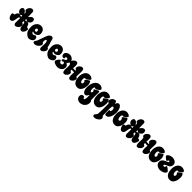

<svg xmlns="http://www.w3.org/2000/svg" viewBox="607 -2925 5453 5453"><g transform="rotate(45 3333.0 -198.5)"><path d="M249 -410ZM375 -229V-203Q375 -201 377 -196Q379 -191 381 -189Q387 -183 396 -180.5Q405 -178 413 -173Q421 -168 427 -156Q433 -144 433 -117Q433 -92 421 -68Q409 -44 389.5 -25Q370 -6 345.5 6Q321 18 296 18Q272 9 261 -3.5Q250 -16 246.5 -31.5Q243 -47 244 -65Q245 -83 245 -104L246 -227Q245 -228 244 -232Q243 -235 240 -239Q238 -240 235 -241Q232 -242 230 -242Q212 -242 203.5 -224.5Q195 -207 190.5 -180.5Q186 -154 181.5 -123Q177 -92 167 -65.5Q157 -39 139 -21.5Q121 -4 89 -4Q65 -4 46 -19.5Q27 -35 14 -57.5Q1 -80 -6 -105.5Q-13 -131 -13 -151Q-13 -175 -4.5 -183Q4 -191 15.5 -192.5Q27 -194 39 -194Q51 -194 58 -203Q64 -211 67 -220Q70 -229 73 -238.5Q76 -248 80.5 -258Q85 -268 91.5 -276Q98 -284 109.5 -293.5Q121 -303 147.5 -306.5Q174 -310 184.5 -302.5Q195 -295 207.5 -291Q220 -287 231 -287Q234 -287 236 -288Q238 -289 240 -290Q242 -294 243 -301Q241 -313 238 -324Q234 -335 228 -341Q220 -337 215.5 -331.5Q211 -326 205.5 -321Q200 -316 192 -312.5Q184 -309 169 -309Q151 -309 132.5 -319Q114 -329 99 -345Q84 -361 74.5 -380Q65 -399 65 -416Q65 -430 67.5 -446Q70 -462 76.5 -475.5Q83 -489 94.5 -497.5Q106 -506 125 -506Q158 -506 179 -491Q200 -476 214 -458Q228 -440 236 -425Q243 -412 249 -410Q249 -440 243 -467Q240 -473 231.5 -476.5Q223 -480 214.5 -485.5Q206 -491 199 -500.5Q192 -510 192 -527Q192 -552 201.5 -577Q211 -602 228 -622.5Q245 -643 268 -655.5Q291 -668 318 -668Q341 -668 358 -654.5Q375 -641 377 -617Q383 -518 382 -418Q388 -418 397 -432Q406 -446 421 -463.5Q436 -481 457.5 -495Q479 -509 512 -507Q531 -506 542 -497Q553 -488 559 -474Q565 -460 566.5 -444Q568 -428 567 -414Q566 -397 556 -378.5Q546 -360 530 -345Q514 -330 495 -321Q476 -312 458 -313Q443 -313 435 -317Q427 -321 422 -326.5Q417 -332 412.5 -337.5Q408 -343 401 -348Q394 -342 390 -331L384 -309Q384 -301 386 -297Q388 -296 390 -295Q392 -294 395 -294Q406 -293 418.5 -296.5Q431 -300 442 -307Q453 -314 479.5 -309Q506 -304 516.5 -294Q527 -284 533.5 -275.5Q540 -267 544 -257Q548 -247 550.5 -237Q553 -227 555.5 -218Q558 -209 563 -201Q570 -192 582 -191Q594 -190 605 -188Q616 -186 624.5 -177.5Q633 -169 631 -145Q630 -125 622 -100Q614 -75 599.5 -53Q585 -31 565.5 -17Q546 -3 522 -4Q490 -5 473 -23.5Q456 -42 447.5 -69Q439 -96 436 -127.5Q433 -159 430 -185.5Q427 -212 419 -230Q411 -248 393 -249Q391 -249 388 -248Q385 -247 383 -246Q380 -243 379 -240Q378 -236 375 -229Z M825 -507Q862 -507 889.5 -494Q917 -481 935.5 -459Q954 -437 964 -407Q974 -377 977 -344Q972 -330 972.5 -315Q973 -300 965 -286Q957 -272 943.5 -259.5Q930 -247 914 -236.5Q898 -226 881 -220Q864 -214 848 -214Q834 -214 818 -216Q802 -218 791 -226L773 -230V-226Q773 -203 792 -186Q811 -169 833 -169Q846 -169 855.5 -173.5Q865 -178 872.5 -184Q880 -190 887.5 -194.5Q895 -199 906 -199Q941 -199 957.5 -175Q974 -151 974 -119Q974 -92 960 -70Q946 -48 924 -32.5Q902 -17 876 -9Q850 -1 825 -1Q801 -1 782 -11Q736 -34 708 -62.5Q680 -91 664.5 -126.5Q649 -162 643.5 -203.5Q638 -245 638 -293Q638 -333 651 -371.5Q664 -410 688.5 -440Q713 -470 747.5 -488.5Q782 -507 825 -507ZM773 -324Q773 -304 785 -291.5Q797 -279 818 -279Q836 -279 845.5 -293Q855 -307 855 -324Q855 -343 842 -357.5Q829 -372 810 -372Q793 -372 783 -356Q773 -340 773 -324Z M1254 -508Q1281 -508 1294.5 -495.5Q1308 -483 1313.5 -464Q1319 -445 1324 -423Q1329 -401 1334 -384Q1346 -350 1361.5 -300.5Q1377 -251 1382 -209Q1385 -203 1393 -200Q1401 -197 1409.5 -190.5Q1418 -184 1424 -172Q1430 -160 1430 -137Q1430 -116 1419 -92.5Q1408 -69 1390.5 -49.5Q1373 -30 1351.5 -17Q1330 -4 1308 -4Q1278 -4 1266 -23Q1254 -42 1251.5 -68.5Q1249 -95 1252 -123.5Q1255 -152 1255 -172Q1255 -184 1256 -209.5Q1257 -235 1254.5 -261Q1252 -287 1244 -306.5Q1236 -326 1219 -326Q1205 -326 1197.5 -319Q1190 -312 1187 -302Q1184 -292 1184 -280Q1184 -268 1184 -258Q1184 -253 1183.5 -244.5Q1183 -236 1183.5 -227Q1184 -218 1186 -211Q1188 -204 1194 -203Q1209 -190 1217 -181Q1225 -172 1225 -151Q1225 -124 1208.5 -97.5Q1192 -71 1167.5 -50Q1143 -29 1113.5 -16.5Q1084 -4 1058 -4Q1032 -4 1012.5 -14Q993 -24 993 -56Q993 -65 1001 -77Q1009 -89 1019 -102.5Q1029 -116 1038 -131Q1047 -146 1049 -161Q1144 -437 1168.5 -462.5Q1193 -488 1211.5 -498Q1230 -508 1254 -508Z M1633 -507Q1670 -507 1697.5 -494Q1725 -481 1743.5 -459Q1762 -437 1772 -407Q1782 -377 1785 -344Q1780 -330 1780.5 -315Q1781 -300 1773 -286Q1765 -272 1751.5 -259.5Q1738 -247 1722 -236.5Q1706 -226 1689 -220Q1672 -214 1656 -214Q1642 -214 1626 -216Q1610 -218 1599 -226L1581 -230V-226Q1581 -203 1600 -186Q1619 -169 1641 -169Q1654 -169 1663.5 -173.5Q1673 -178 1680.5 -184Q1688 -190 1695.5 -194.5Q1703 -199 1714 -199Q1749 -199 1765.5 -175Q1782 -151 1782 -119Q1782 -92 1768 -70Q1754 -48 1732 -32.5Q1710 -17 1684 -9Q1658 -1 1633 -1Q1609 -1 1590 -11Q1544 -34 1516 -62.5Q1488 -91 1472.5 -126.5Q1457 -162 1451.5 -203.5Q1446 -245 1446 -293Q1446 -333 1459 -371.5Q1472 -410 1496.5 -440Q1521 -470 1555.5 -488.5Q1590 -507 1633 -507ZM1581 -324Q1581 -304 1593 -291.5Q1605 -279 1626 -279Q1644 -279 1653.5 -293Q1663 -307 1663 -324Q1663 -343 1650 -357.5Q1637 -372 1618 -372Q1601 -372 1591 -356Q1581 -340 1581 -324Z M1976 -507Q2005 -507 2033.5 -497.5Q2062 -488 2084.5 -471Q2107 -454 2121 -429Q2135 -404 2135 -371Q2135 -340 2119 -317Q2103 -294 2077 -279V-275Q2108 -253 2130.5 -228.5Q2153 -204 2153 -161Q2153 -124 2138 -94.5Q2123 -65 2098 -44.5Q2073 -24 2040.5 -12.5Q2008 -1 1973 -1Q1954 -1 1925.5 -6.5Q1897 -12 1869.5 -23Q1842 -34 1822.5 -51Q1803 -68 1803 -93Q1803 -102 1814 -121.5Q1825 -141 1840.5 -161.5Q1856 -182 1871 -197.5Q1886 -213 1895 -213Q1909 -213 1914.5 -201Q1920 -189 1926 -175.5Q1932 -162 1943 -150Q1954 -138 1980 -138Q2003 -138 2019 -151Q2035 -164 2035 -188Q2035 -204 2024 -219Q2013 -234 1994 -234Q1979 -234 1970 -225.5Q1961 -217 1946 -217Q1935 -217 1926.5 -228Q1918 -239 1918 -249Q1918 -269 1934 -278.5Q1950 -288 1969 -296Q1988 -304 2003.5 -315Q2019 -326 2019 -350Q2019 -365 2007.5 -374Q1996 -383 1981 -383Q1966 -383 1953 -376.5Q1940 -370 1940 -353Q1940 -346 1943 -340.5Q1946 -335 1946 -330Q1946 -318 1931.5 -312.5Q1917 -307 1909 -307Q1871 -307 1853 -332.5Q1835 -358 1835 -393Q1835 -418 1848.5 -438.5Q1862 -459 1883 -474.5Q1904 -490 1928.5 -498.5Q1953 -507 1976 -507Z M2415 -294Q2411 -310 2405 -318Q2399 -326 2392 -328.5Q2385 -331 2379 -334.5Q2373 -338 2369 -346.5Q2365 -355 2365 -375Q2365 -397 2376 -420Q2387 -443 2405 -461Q2423 -479 2445.5 -490.5Q2468 -502 2491 -502Q2525 -502 2538.5 -475Q2552 -448 2554 -411.5Q2556 -375 2552.5 -338Q2549 -301 2549 -282L2550 -202Q2550 -194 2558 -189.5Q2566 -185 2575.5 -179.5Q2585 -174 2593 -165.5Q2601 -157 2601 -142Q2601 -93 2577.5 -63.5Q2554 -34 2518 -7Q2498 0 2475 0Q2453 0 2440 -13.5Q2427 -27 2421 -49Q2415 -71 2414 -98Q2413 -125 2414 -152Q2415 -179 2417 -203Q2419 -222 2419 -235Q2400 -235 2352 -237Q2330 -238 2315 -239V-202Q2315 -194 2323 -189.5Q2331 -185 2340.5 -179.5Q2350 -174 2358 -165.5Q2366 -157 2366 -142Q2366 -93 2342.5 -63.5Q2319 -34 2283 -7Q2263 0 2240 0Q2218 0 2205 -13.5Q2192 -27 2186 -49Q2180 -71 2179 -98Q2178 -125 2179 -152Q2180 -179 2182 -203Q2184 -227 2184 -242Q2184 -275 2180 -292.5Q2176 -310 2170 -318Q2164 -326 2157 -328.5Q2150 -331 2144 -334.5Q2138 -338 2134 -346.5Q2130 -355 2130 -375Q2130 -397 2141 -420Q2152 -443 2170 -461Q2188 -479 2210.5 -490.5Q2233 -502 2256 -502Q2290 -502 2303.5 -475Q2317 -448 2319 -411.5Q2321 -375 2318 -338Q2315 -312 2314 -295H2359Q2394 -294 2415 -294Z M2781 -498Q2796 -498 2817.5 -494Q2839 -490 2858 -481.5Q2877 -473 2890.5 -459Q2904 -445 2904 -425Q2904 -419 2888.5 -403.5Q2873 -388 2852.5 -372Q2832 -356 2813.5 -344Q2795 -332 2789 -332Q2781 -332 2775 -336Q2769 -340 2761 -340Q2752 -340 2746 -333Q2740 -326 2736 -316Q2732 -306 2730.5 -295.5Q2729 -285 2729 -279Q2729 -265 2730.5 -246.5Q2732 -228 2737.5 -210.5Q2743 -193 2754 -181Q2765 -169 2784 -169Q2801 -169 2810.5 -185Q2820 -201 2820 -216Q2820 -236 2814 -247.5Q2808 -259 2801 -266Q2794 -273 2788 -278Q2782 -283 2782 -291Q2782 -297 2798 -312.5Q2814 -328 2834.5 -343.5Q2855 -359 2874.5 -371.5Q2894 -384 2901 -384Q2917 -384 2927.5 -368Q2938 -352 2945 -330.5Q2952 -309 2955 -287.5Q2958 -266 2958 -254Q2958 -215 2949.5 -169Q2941 -123 2921 -83.5Q2901 -44 2867.5 -18Q2834 8 2783 8Q2729 8 2693 -16Q2657 -40 2635.5 -77.5Q2614 -115 2605.5 -162Q2597 -209 2597 -254Q2597 -296 2607.5 -339.5Q2618 -383 2640.5 -418Q2663 -453 2697.5 -475.5Q2732 -498 2781 -498Z M3195 -507Q3210 -507 3230 -501.5Q3250 -496 3267 -485.5Q3284 -475 3296 -460.5Q3308 -446 3308 -428Q3308 -417 3292 -400Q3276 -383 3254.5 -367Q3233 -351 3211.5 -340Q3190 -329 3180 -329Q3171 -329 3165.5 -337.5Q3160 -346 3150 -346Q3138 -346 3131 -338.5Q3124 -331 3120 -319.5Q3116 -308 3115 -296Q3114 -284 3114 -275Q3114 -264 3114.5 -247.5Q3115 -231 3119 -215.5Q3123 -200 3132 -189Q3141 -178 3157 -178Q3175 -178 3180.5 -191Q3186 -204 3186 -218Q3186 -226 3185 -234.5Q3184 -243 3180 -251Q3180 -257 3176 -259.5Q3172 -262 3167.5 -264Q3163 -266 3159 -269.5Q3155 -273 3155 -281Q3155 -283 3156.5 -287Q3158 -291 3159 -293Q3162 -296 3182.5 -307.5Q3203 -319 3226 -331.5Q3249 -344 3269 -354Q3289 -364 3291 -364Q3304 -364 3310 -351Q3316 -338 3317 -321Q3318 -304 3317 -286.5Q3316 -269 3316 -260Q3316 -251 3316 -230.5Q3316 -210 3316 -184.5Q3316 -159 3316 -131Q3316 -103 3316 -78.5Q3316 -54 3317 -36.5Q3318 -19 3319 -14Q3321 -7 3326 -3Q3331 1 3336 7.5Q3341 14 3345 26Q3349 38 3349 60Q3349 104 3333 141.5Q3317 179 3288.5 206Q3260 233 3222 248.5Q3184 264 3141 264Q3114 264 3088 255Q3062 246 3042 229Q3022 212 3010 188.5Q2998 165 2998 135Q2998 100 3018.5 74Q3039 48 3077 48Q3101 48 3109 56.5Q3117 65 3120.5 75.5Q3124 86 3128 94.5Q3132 103 3148 103Q3166 103 3174 84Q3182 65 3185 39.5Q3188 14 3187 -11.5Q3186 -37 3186 -50Q3186 -60 3186 -70.5Q3186 -81 3184 -92Q3172 -80 3164 -65Q3156 -50 3146.5 -36Q3137 -22 3123 -12.5Q3109 -3 3087 -3Q3055 -3 3033 -23Q3011 -43 2997.5 -72Q2984 -101 2978.5 -133.5Q2973 -166 2973 -192Q2973 -244 2983.5 -300Q2994 -356 3019.5 -402Q3045 -448 3088 -477.5Q3131 -507 3195 -507Z M3523 -498Q3538 -498 3559.5 -494Q3581 -490 3600 -481.5Q3619 -473 3632.5 -459Q3646 -445 3646 -425Q3646 -419 3630.5 -403.5Q3615 -388 3594.5 -372Q3574 -356 3555.5 -344Q3537 -332 3531 -332Q3523 -332 3517 -336Q3511 -340 3503 -340Q3494 -340 3488 -333Q3482 -326 3478 -316Q3474 -306 3472.5 -295.5Q3471 -285 3471 -279Q3471 -265 3472.5 -246.5Q3474 -228 3479.5 -210.5Q3485 -193 3496 -181Q3507 -169 3526 -169Q3543 -169 3552.5 -185Q3562 -201 3562 -216Q3562 -236 3556 -247.5Q3550 -259 3543 -266Q3536 -273 3530 -278Q3524 -283 3524 -291Q3524 -297 3540 -312.5Q3556 -328 3576.5 -343.5Q3597 -359 3616.5 -371.5Q3636 -384 3643 -384Q3659 -384 3669.5 -368Q3680 -352 3687 -330.5Q3694 -309 3697 -287.5Q3700 -266 3700 -254Q3700 -215 3691.5 -169Q3683 -123 3663 -83.5Q3643 -44 3609.5 -18Q3576 8 3525 8Q3471 8 3435 -16Q3399 -40 3377.5 -77.5Q3356 -115 3347.5 -162Q3339 -209 3339 -254Q3339 -296 3349.5 -339.5Q3360 -383 3382.5 -418Q3405 -453 3439.5 -475.5Q3474 -498 3523 -498Z M3953 -506Q3988 -506 4012.5 -480.5Q4037 -455 4052 -419.5Q4067 -384 4074 -345.5Q4081 -307 4081 -280Q4081 -245 4074 -197.5Q4067 -150 4049.5 -106.5Q4032 -63 4001.5 -32.5Q3971 -2 3925 -2Q3902 -2 3891.5 -16Q3881 -30 3878 -50Q3875 -70 3876.5 -92Q3878 -114 3878 -131Q3878 -145 3878.5 -158.5Q3879 -172 3884 -185Q3892 -190 3901.5 -186Q3911 -182 3920 -182Q3927 -182 3932 -191Q3937 -200 3940 -212Q3943 -224 3944 -236Q3945 -248 3945 -253Q3945 -262 3942.5 -274.5Q3940 -287 3934.5 -299Q3929 -311 3920.5 -319Q3912 -327 3900 -327Q3890 -327 3880.5 -321.5Q3871 -316 3869 -305Q3863 -276 3861.5 -238.5Q3860 -201 3860.5 -162Q3861 -123 3862.5 -84.5Q3864 -46 3864 -16Q3864 -8 3863.5 5Q3863 18 3864 31.5Q3865 45 3867 56.5Q3869 68 3874 72Q3889 86 3898 97Q3907 108 3907 130Q3907 160 3888 186Q3869 212 3841 231Q3813 250 3781 260.5Q3749 271 3722 271Q3702 271 3684.5 258.5Q3667 246 3667 225Q3667 209 3676 196.5Q3685 184 3696.5 171Q3708 158 3718 141.5Q3728 125 3731 100Q3738 30 3738 -42Q3738 -114 3738 -185Q3738 -192 3738 -211.5Q3738 -231 3737.5 -252Q3737 -273 3735.5 -290.5Q3734 -308 3731 -311Q3719 -316 3709.5 -319.5Q3700 -323 3693.5 -328.5Q3687 -334 3683.5 -343.5Q3680 -353 3680 -370Q3680 -396 3691 -420.5Q3702 -445 3720.5 -463.5Q3739 -482 3763 -493Q3787 -504 3813 -504Q3831 -504 3840.5 -496Q3850 -488 3854.5 -475.5Q3859 -463 3860.5 -448.5Q3862 -434 3863 -422Q3870 -422 3876 -435Q3882 -448 3891 -464Q3900 -480 3914.5 -493Q3929 -506 3953 -506Z M4281 -498Q4296 -498 4317.5 -494Q4339 -490 4358 -481.5Q4377 -473 4390.5 -459Q4404 -445 4404 -425Q4404 -419 4388.5 -403.5Q4373 -388 4352.5 -372Q4332 -356 4313.5 -344Q4295 -332 4289 -332Q4281 -332 4275 -336Q4269 -340 4261 -340Q4252 -340 4246 -333Q4240 -326 4236 -316Q4232 -306 4230.5 -295.5Q4229 -285 4229 -279Q4229 -265 4230.5 -246.5Q4232 -228 4237.5 -210.5Q4243 -193 4254 -181Q4265 -169 4284 -169Q4301 -169 4310.5 -185Q4320 -201 4320 -216Q4320 -236 4314 -247.5Q4308 -259 4301 -266Q4294 -273 4288 -278Q4282 -283 4282 -291Q4282 -297 4298 -312.5Q4314 -328 4334.5 -343.5Q4355 -359 4374.5 -371.5Q4394 -384 4401 -384Q4417 -384 4427.5 -368Q4438 -352 4445 -330.5Q4452 -309 4455 -287.5Q4458 -266 4458 -254Q4458 -215 4449.5 -169Q4441 -123 4421 -83.5Q4401 -44 4367.5 -18Q4334 8 4283 8Q4229 8 4193 -16Q4157 -40 4135.5 -77.5Q4114 -115 4105.5 -162Q4097 -209 4097 -254Q4097 -296 4107.5 -339.5Q4118 -383 4140.5 -418Q4163 -453 4197.5 -475.5Q4232 -498 4281 -498Z M4714 -410ZM4840 -229V-203Q4840 -201 4842 -196Q4844 -191 4846 -189Q4852 -183 4861 -180.5Q4870 -178 4878 -173Q4886 -168 4892 -156Q4898 -144 4898 -117Q4898 -92 4886 -68Q4874 -44 4854.5 -25Q4835 -6 4810.5 6Q4786 18 4761 18Q4737 9 4726 -3.5Q4715 -16 4711.5 -31.5Q4708 -47 4709 -65Q4710 -83 4710 -104L4711 -227Q4710 -228 4709 -232Q4708 -235 4705 -239Q4703 -240 4700 -241Q4697 -242 4695 -242Q4677 -242 4668.5 -224.5Q4660 -207 4655.5 -180.5Q4651 -154 4646.5 -123Q4642 -92 4632 -65.5Q4622 -39 4604 -21.5Q4586 -4 4554 -4Q4530 -4 4511 -19.5Q4492 -35 4479 -57.5Q4466 -80 4459 -105.5Q4452 -131 4452 -151Q4452 -175 4460.5 -183Q4469 -191 4480.5 -192.5Q4492 -194 4504 -194Q4516 -194 4523 -203Q4529 -211 4532 -220Q4535 -229 4538 -238.5Q4541 -248 4545.5 -258Q4550 -268 4556.5 -276Q4563 -284 4574.5 -293.5Q4586 -303 4612.5 -306.5Q4639 -310 4649.5 -302.5Q4660 -295 4672.5 -291Q4685 -287 4696 -287Q4699 -287 4701 -288Q4703 -289 4705 -290Q4707 -294 4708 -301Q4706 -313 4703 -324Q4699 -335 4693 -341Q4685 -337 4680.5 -331.5Q4676 -326 4670.5 -321Q4665 -316 4657 -312.5Q4649 -309 4634 -309Q4616 -309 4597.5 -319Q4579 -329 4564 -345Q4549 -361 4539.5 -380Q4530 -399 4530 -416Q4530 -430 4532.5 -446Q4535 -462 4541.5 -475.5Q4548 -489 4559.5 -497.5Q4571 -506 4590 -506Q4623 -506 4644 -491Q4665 -476 4679 -458Q4693 -440 4701 -425Q4708 -412 4714 -410Q4714 -440 4708 -467Q4705 -473 4696.5 -476.5Q4688 -480 4679.5 -485.5Q4671 -491 4664 -500.5Q4657 -510 4657 -527Q4657 -552 4666.5 -577Q4676 -602 4693 -622.5Q4710 -643 4733 -655.5Q4756 -668 4783 -668Q4806 -668 4823 -654.5Q4840 -641 4842 -617Q4848 -518 4847 -418Q4853 -418 4862 -432Q4871 -446 4886 -463.5Q4901 -481 4922.5 -495Q4944 -509 4977 -507Q4996 -506 5007 -497Q5018 -488 5024 -474Q5030 -460 5031.5 -444Q5033 -428 5032 -414Q5031 -397 5021 -378.5Q5011 -360 4995 -345Q4979 -330 4960 -321Q4941 -312 4923 -313Q4908 -313 4900 -317Q4892 -321 4887 -326.5Q4882 -332 4877.5 -337.5Q4873 -343 4866 -348Q4859 -342 4855 -331L4849 -309Q4849 -301 4851 -297Q4853 -296 4855 -295Q4857 -294 4860 -294Q4871 -293 4883.5 -296.5Q4896 -300 4907 -307Q4918 -314 4944.5 -309Q4971 -304 4981.5 -294Q4992 -284 4998.5 -275.5Q5005 -267 5009 -257Q5013 -247 5015.5 -237Q5018 -227 5020.5 -218Q5023 -209 5028 -201Q5035 -192 5047 -191Q5059 -190 5070 -188Q5081 -186 5089.5 -177.5Q5098 -169 5096 -145Q5095 -125 5087 -100Q5079 -75 5064.5 -53Q5050 -31 5030.5 -17Q5011 -3 4987 -4Q4955 -5 4938 -23.5Q4921 -42 4912.5 -69Q4904 -96 4901 -127.5Q4898 -159 4895 -185.5Q4892 -212 4884 -230Q4876 -248 4858 -249Q4856 -249 4853 -248Q4850 -247 4848 -246Q4845 -243 4844 -240Q4843 -236 4840 -229Z M5362 -294Q5358 -310 5352 -318Q5346 -326 5339 -328.5Q5332 -331 5326 -334.5Q5320 -338 5316 -346.5Q5312 -355 5312 -375Q5312 -397 5323 -420Q5334 -443 5352 -461Q5370 -479 5392.5 -490.5Q5415 -502 5438 -502Q5472 -502 5485.5 -475Q5499 -448 5501 -411.5Q5503 -375 5499.5 -338Q5496 -301 5496 -282L5497 -202Q5497 -194 5505 -189.5Q5513 -185 5522.5 -179.5Q5532 -174 5540 -165.5Q5548 -157 5548 -142Q5548 -93 5524.5 -63.5Q5501 -34 5465 -7Q5445 0 5422 0Q5400 0 5387 -13.5Q5374 -27 5368 -49Q5362 -71 5361 -98Q5360 -125 5361 -152Q5362 -179 5364 -203Q5366 -222 5366 -235Q5347 -235 5299 -237Q5277 -238 5262 -239V-202Q5262 -194 5270 -189.5Q5278 -185 5287.5 -179.5Q5297 -174 5305 -165.5Q5313 -157 5313 -142Q5313 -93 5289.5 -63.5Q5266 -34 5230 -7Q5210 0 5187 0Q5165 0 5152 -13.5Q5139 -27 5133 -49Q5127 -71 5126 -98Q5125 -125 5126 -152Q5127 -179 5129 -203Q5131 -227 5131 -242Q5131 -275 5127 -292.5Q5123 -310 5117 -318Q5111 -326 5104 -328.5Q5097 -331 5091 -334.5Q5085 -338 5081 -346.5Q5077 -355 5077 -375Q5077 -397 5088 -420Q5099 -443 5117 -461Q5135 -479 5157.5 -490.5Q5180 -502 5203 -502Q5237 -502 5250.5 -475Q5264 -448 5266 -411.5Q5268 -375 5265 -338Q5262 -312 5261 -295H5306Q5341 -294 5362 -294Z M5728 -498Q5743 -498 5764.5 -494Q5786 -490 5805 -481.5Q5824 -473 5837.5 -459Q5851 -445 5851 -425Q5851 -419 5835.5 -403.5Q5820 -388 5799.5 -372Q5779 -356 5760.5 -344Q5742 -332 5736 -332Q5728 -332 5722 -336Q5716 -340 5708 -340Q5699 -340 5693 -333Q5687 -326 5683 -316Q5679 -306 5677.5 -295.5Q5676 -285 5676 -279Q5676 -265 5677.5 -246.5Q5679 -228 5684.5 -210.5Q5690 -193 5701 -181Q5712 -169 5731 -169Q5748 -169 5757.5 -185Q5767 -201 5767 -216Q5767 -236 5761 -247.5Q5755 -259 5748 -266Q5741 -273 5735 -278Q5729 -283 5729 -291Q5729 -297 5745 -312.5Q5761 -328 5781.5 -343.5Q5802 -359 5821.5 -371.5Q5841 -384 5848 -384Q5864 -384 5874.5 -368Q5885 -352 5892 -330.5Q5899 -309 5902 -287.5Q5905 -266 5905 -254Q5905 -215 5896.5 -169Q5888 -123 5868 -83.5Q5848 -44 5814.5 -18Q5781 8 5730 8Q5676 8 5640 -16Q5604 -40 5582.5 -77.5Q5561 -115 5552.5 -162Q5544 -209 5544 -254Q5544 -296 5554.5 -339.5Q5565 -383 5587.5 -418Q5610 -453 5644.5 -475.5Q5679 -498 5728 -498Z M6098 -504Q6127 -504 6158 -496.5Q6189 -489 6214.5 -473Q6240 -457 6256 -432Q6272 -407 6272 -372Q6272 -333 6259.5 -308.5Q6247 -284 6228 -268Q6209 -252 6186 -242Q6163 -232 6141 -223Q6119 -214 6101 -203Q6083 -192 6075 -173Q6075 -156 6089 -151.5Q6103 -147 6117 -147Q6133 -147 6138 -157Q6143 -167 6146 -179.5Q6149 -192 6153.5 -202Q6158 -212 6172 -212Q6181 -212 6201.5 -199Q6222 -186 6242.5 -169Q6263 -152 6279 -135Q6295 -118 6295 -109Q6295 -81 6273.5 -59.5Q6252 -38 6222 -23.5Q6192 -9 6159.5 -1.5Q6127 6 6105 6Q6072 6 6039 -3.5Q6006 -13 5979.5 -32Q5953 -51 5936.5 -79.5Q5920 -108 5920 -145Q5920 -182 5935.5 -208Q5951 -234 5974 -252.5Q5997 -271 6024.5 -283Q6052 -295 6075 -304.5Q6098 -314 6113.5 -323Q6129 -332 6129 -344Q6129 -352 6123 -357Q6117 -362 6111 -365Q6105 -367 6100 -367Q6090 -367 6083 -360Q6075 -355 6073 -346.5Q6071 -338 6069 -330Q6069 -322 6062.5 -318Q6056 -314 6048 -314Q6042 -314 6024.5 -325.5Q6007 -337 5988 -352.5Q5969 -368 5954.5 -383Q5940 -398 5940 -404Q5940 -427 5957.5 -445.5Q5975 -464 6000 -477Q6025 -490 6052 -497Q6079 -504 6098 -504Z M6495 -498Q6510 -498 6531.5 -494Q6553 -490 6572 -481.5Q6591 -473 6604.5 -459Q6618 -445 6618 -425Q6618 -419 6602.5 -403.5Q6587 -388 6566.5 -372Q6546 -356 6527.5 -344Q6509 -332 6503 -332Q6495 -332 6489 -336Q6483 -340 6475 -340Q6466 -340 6460 -333Q6454 -326 6450 -316Q6446 -306 6444.5 -295.5Q6443 -285 6443 -279Q6443 -265 6444.5 -246.5Q6446 -228 6451.5 -210.5Q6457 -193 6468 -181Q6479 -169 6498 -169Q6515 -169 6524.5 -185Q6534 -201 6534 -216Q6534 -236 6528 -247.5Q6522 -259 6515 -266Q6508 -273 6502 -278Q6496 -283 6496 -291Q6496 -297 6512 -312.5Q6528 -328 6548.5 -343.5Q6569 -359 6588.5 -371.5Q6608 -384 6615 -384Q6631 -384 6641.5 -368Q6652 -352 6659 -330.5Q6666 -309 6669 -287.5Q6672 -266 6672 -254Q6672 -215 6663.5 -169Q6655 -123 6635 -83.5Q6615 -44 6581.5 -18Q6548 8 6497 8Q6443 8 6407 -16Q6371 -40 6349.5 -77.5Q6328 -115 6319.5 -162Q6311 -209 6311 -254Q6311 -296 6321.5 -339.5Q6332 -383 6354.5 -418Q6377 -453 6411.5 -475.5Q6446 -498 6495 -498Z"/></g></svg>

Font: r_Neptun CAT
Style: Regular
Weight: 400
Foundry: Peter Wiegel, CAT-Fonts
Version: Version 1.000;June 8, 2024;FontCreator 14.0.0.2814 32-bit